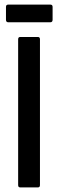

<svg xmlns="http://www.w3.org/2000/svg" viewBox="-20 -816 253 836"><path d="M68 0Q59 0 59 -10V-645Q59 -655 68 -655H145Q154 -655 154 -645V-10Q154 0 145 0ZM16 -719Q6 -719 6 -730V-786Q6 -796 16 -796H199Q209 -796 209 -786V-730Q209 -719 199 -719Z"/></svg>

Font: Sofia Sans Condensed SemiBold
Style: Regular
Weight: 600
Designer: Botio Nikoltchev, Ani Petrova
Foundry: lettersoup
Version: Version 4.101